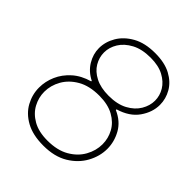

<svg xmlns="http://www.w3.org/2000/svg" viewBox="-211 -875 1009 1009"><g transform="rotate(45 293.5 -370.0)"><path d="M282 10Q203 10 151.5 -18.5Q100 -47 75 -93Q50 -139 50 -190Q50 -236 69 -279.5Q88 -323 126 -357Q164 -391 221 -407V-411Q175 -434 150.5 -474.5Q126 -515 126 -559Q126 -606 151.5 -649.5Q177 -693 227.5 -721.5Q278 -750 354 -750Q425 -750 471.5 -725Q518 -700 541 -660Q564 -620 564 -575Q564 -520 528.5 -469.5Q493 -419 419 -397V-392Q478 -366 505 -317.5Q532 -269 532 -216Q532 -161 503.5 -109Q475 -57 419.5 -23.5Q364 10 282 10ZM339 -418Q403 -418 445.5 -441Q488 -464 509 -499.5Q530 -535 530 -572Q530 -609 510.5 -641.5Q491 -674 452 -695Q413 -716 354 -716Q290 -716 247 -693Q204 -670 182.5 -635Q161 -600 161 -562Q161 -525 180.5 -492Q200 -459 240 -438.5Q280 -418 339 -418ZM278 -24Q351 -24 399.5 -52Q448 -80 472.5 -124Q497 -168 497 -215Q497 -259 476 -297.5Q455 -336 412 -360Q369 -384 304 -384Q231 -384 182.5 -356Q134 -328 109.5 -284.5Q85 -241 85 -194Q85 -151 106 -112Q127 -73 170 -48.5Q213 -24 278 -24Z"/></g></svg>

Font: Be Vietnam Pro Thin
Style: Italic
Weight: 100
Italic angle: -12°
Designer: Lam Bao, Tony Le, Vietanh Nguyen
Foundry: Yellow Type Foundry
Version: Version 1.002; ttfautohint (v1.8.3)